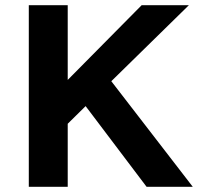

<svg xmlns="http://www.w3.org/2000/svg" viewBox="-20 -720 777 740"><path d="M91 0V-700H241V-412L526 -700H708L409 -407L723 0H545L310 -311L241 -243V0Z"/></svg>

Font: Lexend Deca SemiBold
Style: Regular
Weight: 600
Designer: Bonnie Shaver-Troup, Thomas Jockin
Foundry: Lexend
Version: Version 1.008; ttfautohint (v1.8.4.7-5d5b)